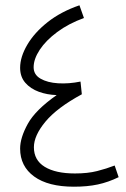

<svg xmlns="http://www.w3.org/2000/svg" viewBox="-20 -699 477 725"><path d="M413 -74 428 -30Q389 -11 349.5 -2.5Q310 6 259 6Q162 6 109 -32.5Q56 -71 56 -138Q56 -179 85 -231.5Q114 -284 194 -340Q158 -341 126.5 -352.5Q95 -364 75.5 -386.5Q56 -409 56 -443Q56 -484 83 -530Q110 -576 160 -615.5Q210 -655 280 -679L297 -631Q239 -610 196 -578Q153 -546 130 -511Q107 -476 107 -445Q107 -417 133 -402Q159 -387 199.5 -384.5Q240 -382 284 -391L289 -343Q195 -292 151.5 -239.5Q108 -187 108 -143Q108 -94 149 -69Q190 -44 263 -44Q311 -44 346.5 -53Q382 -62 413 -74Z"/></svg>

Font: Noto Sans Arabic UI SmCn Lt
Style: Regular
Weight: 300
Width: 4
Designer: Monotype Design Team, Nadine Chahine and Nizar Qandah
Foundry: Monotype Imaging Inc.
Version: Version 2.010; ttfautohint (v1.8.4.7-5d5b)